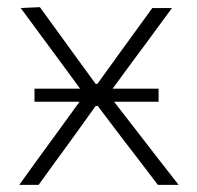

<svg xmlns="http://www.w3.org/2000/svg" viewBox="-20 -517 552 537"><path d="M34 0Q57.5 -33 75.2 -57.5Q93 -82 109 -103.8Q125 -125.5 143 -150.5L202.5 -232.5H76.5V-269H204L146.5 -347.5Q118.5 -385 95.5 -416.5Q72.5 -448 38 -494.5L91.5 -497Q119 -459.5 140.2 -430Q161.5 -400.5 185.5 -367.5L247.5 -282.5H252.5L314.5 -368.5Q338.5 -401 359.2 -430Q380 -459 406 -494.5H461Q437.5 -462.5 420.8 -439.8Q404 -417 389 -396.5Q374 -376 355.5 -351.5L295 -269H423.5V-232.5H299L363 -150Q390.5 -114 416.5 -80.8Q442.5 -47.5 479.5 0H421.5Q395 -35 373.5 -63Q352 -91 325 -126L253.5 -220.5H247.5L182.5 -130Q156.5 -94.5 135.2 -65.2Q114 -36 88 0Z"/></svg>

Font: Commissioner ExtraLight
Style: Regular
Weight: 200
Designer: Kostas Bartsokas
Foundry: Kostas Bartsokas
Version: Version 1.000; ttfautohint (v1.8.3)